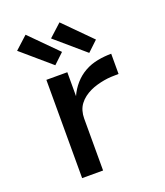

<svg xmlns="http://www.w3.org/2000/svg" viewBox="-143 -877 835 973"><g transform="rotate(-20 275.0 -390.5)"><path d="M131 0V-530H244V-401Q259 -435 284 -463.5Q309 -492 341.5 -510Q374 -528 411 -535Q448 -542 485 -542V-433Q465 -433 445 -432Q425 -431 405.5 -427.5Q386 -424 366.5 -418.5Q347 -413 329 -404.5Q311 -396 295 -384Q279 -372 267 -356Q255 -340 249.5 -320.5Q244 -301 244 -281V0ZM382 -584 225 -719 293 -781 437 -636ZM199 -584 42 -719 110 -781 254 -636Z"/></g></svg>

Font: Lode
Style: Bold
Weight: 700
Monospace: yes
Designer: Belleve Invis
Foundry: Belleve Invis
Version: Version 29.2.0; ttfautohint (v1.8.3)